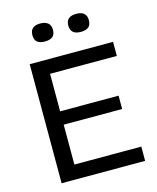

<svg xmlns="http://www.w3.org/2000/svg" viewBox="-125 -942 839 1028"><g transform="rotate(-15 294.5 -428.0)"><path d="M87 0V-660H549V-582H179V-374H503V-300H179V-79H550V0ZM397 -756Q340 -756 340 -806Q340 -856 397 -856Q454 -856 454 -806Q454 -779 439 -767.5Q424 -756 397 -756ZM198 -756Q171 -756 156 -767.5Q141 -779 141 -806Q141 -856 198 -856Q225 -856 240 -843.5Q255 -831 255 -806Q255 -779 240 -767.5Q225 -756 198 -756Z"/></g></svg>

Font: Bricolage Grotesque 12pt
Style: Regular
Weight: 400
Designer: Mathieu Triay
Foundry: Atelier Triay
Version: Version 1.001; ttfautohint (v1.8.4.7-5d5b);gftools[0.9.33.de